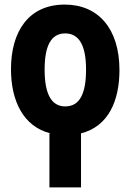

<svg xmlns="http://www.w3.org/2000/svg" viewBox="-20 -580 570 839"><path d="M196 239H334V3H333C454 -27 502 -140 502 -274C502 -455 409 -560 263 -560C104 -560 28 -441 28 -278C28 -140 81 -27 201 3H196ZM265 -115C203 -115 175 -172 175 -276C175 -378 202 -434 265 -434C327 -434 356 -379 356 -276C356 -172 329 -115 265 -115Z"/></svg>

Font: Noto Sans Mono Condensed ExtraBold
Style: Regular
Weight: 800
Width: 3
Designer: Monotype Design Team
Foundry: Monotype Imaging Inc.
Version: Version 2.014